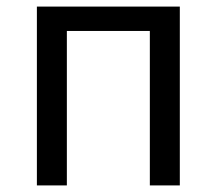

<svg xmlns="http://www.w3.org/2000/svg" viewBox="-20 -563 658 583"><path d="M92 0V-543H526V0H435V-469H183V0Z"/></svg>

Font: Noto Sans SC
Style: Regular
Weight: 400
Designer: Ryoko NISHIZUKA  (kana, bopomofo & ideographs); Paul D. Hunt (Latin, Greek & Cyrillic); Sandoll Communications , Soo-you
Foundry: Adobe
Version: Version 2.002;hotconv 1.0.116;makeotfexe 2.5.65601